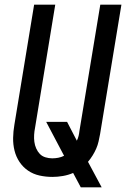

<svg xmlns="http://www.w3.org/2000/svg" viewBox="-20 -755 543 827"><path d="M328 52 295 -10Q274 -1 251 3Q228 7 206 7Q177 7 150 1Q123 -5 101 -20Q79 -35 64 -57.5Q49 -80 42.5 -106.5Q36 -133 36.5 -161Q37 -189 42 -218L127 -735H218L131 -205Q128 -190 127 -174.5Q126 -159 128 -144Q130 -129 136 -115.5Q142 -102 151.5 -92Q161 -82 175.5 -77.5Q190 -73 205 -73Q218 -73 231 -75.5Q244 -78 256 -84L179 -230H269L311 -149Q316 -159 318.5 -169.5Q321 -180 322 -190L412 -735H503L411 -177Q408 -161 404.5 -145.5Q401 -130 394.5 -115Q388 -100 379 -85.5Q370 -71 359 -58L418 52Z"/></svg>

Font: Iosevka Medium
Style: Italic
Weight: 500
Italic angle: -9°
Monospace: yes
Designer: Belleve Invis
Foundry: Belleve Invis
Version: Version 32.5.0; ttfautohint (v1.8.4)